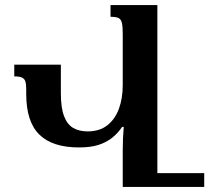

<svg xmlns="http://www.w3.org/2000/svg" viewBox="-20 -734 827 754"><path d="M414 -714H598V0H462V-144Q462 -168 463 -191Q464 -214 466 -236L459 -235Q443 -211 420.5 -193Q398 -175 367 -165Q336 -155 290 -155Q186 -155 134.5 -205.5Q83 -256 83 -365V-383Q83 -404 79.5 -414.5Q76 -425 66 -429.5Q56 -434 36 -434V-480H219V-368Q219 -311 231.5 -278Q244 -245 267.5 -231.5Q291 -218 324 -218Q371 -218 401.5 -242Q432 -266 447 -307Q462 -348 462 -400V-601Q462 -630 458.5 -644.5Q455 -659 445 -663.5Q435 -668 414 -668ZM588 0V-54H782V0Z"/></svg>

Font: Noto Serif Armenian SemiBold
Style: Regular
Weight: 600
Version: Version 2.007